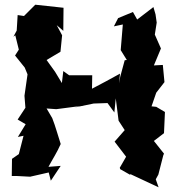

<svg xmlns="http://www.w3.org/2000/svg" viewBox="-20 -762 746 816"><path d="M642 0 653 -20 674 -102 677 -109 634 -163 677 -196 681 -286 644 -308 624 -310 644 -368 679 -413 672 -486 634 -484 664 -556 638 -615 646 -666 641 -701 632 -732 563 -679 545 -711 482 -685 464 -650 502 -658 493 -549 519 -507 510 -506 491 -436 486 -408 490 -449C451 -427 411 -406 371 -385L372 -442H274L249 -460L243 -409L214 -457L178 -507L237 -542L244 -612L221 -655L249 -631L250 -729L130 -742L82 -694L55 -698L51 -632L37 -606L45 -612L60 -551L44 -526L85 -475L97 -446L84 -355L88 -304L55 -254L89 -234L56 -180L80 -185L60 -107L31 -87L30 -14H51L108 -11L187 -29L196 6L238 -57L186 -53C203 -85 223 -115 238 -150C226 -186 216 -225 202 -260L178 -301L219 -298L319 -311L296 -305L378 -322L437 -324L466 -284L472 -344L484 -249L510 -209L467 -160L516 -96L489 -49L491 -43L535 -18L532 -23C573 -4 613 15 654 34Z"/></svg>

Font: Asimov Aggro
Style: Medium
Weight: 500
Designer: Google
Version: Version 2.000980; 2014